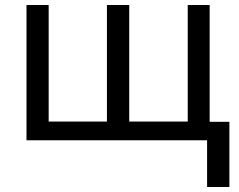

<svg xmlns="http://www.w3.org/2000/svg" viewBox="-20 -556 946 761"><path d="M492.2 -74.2H724.1V-536.1H811V-73.2H889.2V185.1H800.8V0H85V-536.1H172.9V-74.2H403.8V-536.1H492.2Z"/></svg>

Font: NotoSans
Style: Regular
Weight: 400
Designer: Monotype Design team
Foundry: Monotype Imaging Inc.
Version: Version 1.04; ttfautohint (v1.4.1)